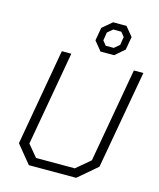

<svg xmlns="http://www.w3.org/2000/svg" viewBox="-135 -1038 938 1133"><g transform="rotate(15 334.0 -471.5)"><path d="M61 -110 165 -700H223L121 -124L181 -52H418L503 -124L605 -700H663L556 -99L440 0H151ZM340 -813 354 -893 413 -943H495L541 -887L527 -807L469 -757H386ZM456 -798 488 -825 496 -875 474 -902H425L393 -875L385 -825L407 -798Z"/></g></svg>

Font: Chakra Petch Light
Style: Italic
Weight: 300
Italic angle: -10°
Designer: Katatrad Aksorn Co.,Ltd.
Foundry: Cadson Demak Co.,Ltd.
Version: Version 1.000; ttfautohint (v1.6)